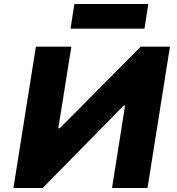

<svg xmlns="http://www.w3.org/2000/svg" viewBox="-20 -938 885 958"><path d="M47 0 159 -705H336L271 -298H278L682 -705H828L716 0H539L604 -411H597L193 0ZM332 -795 351 -918H720L701 -795Z"/></svg>

Font: Nunito Sans 6pt Black
Style: Italic
Weight: 900
Italic angle: -9°
Version: Version 3.101;gftools[0.9.27]